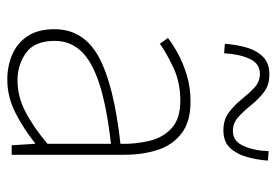

<svg xmlns="http://www.w3.org/2000/svg" viewBox="-136 -610 758 526"><g transform="rotate(90 243.0 -347.0)"><path d="M198 12Q161 12 129.5 -1.5Q98 -15 79 -43.5Q60 -72 60 -117Q60 -197 136 -238.5Q212 -280 374 -298Q375 -337 366.5 -375Q358 -413 332 -437.5Q306 -462 256 -462Q205 -462 164 -442.5Q123 -423 100 -406L84 -428Q99 -440 125 -454.5Q151 -469 185 -479.5Q219 -490 258 -490Q314 -490 346 -465Q378 -440 391 -399Q404 -358 404 -310V0H378L374 -64H372Q335 -34 290.5 -11Q246 12 198 12ZM200 -16Q244 -16 285 -37Q326 -58 374 -98V-272Q269 -260 207.5 -239.5Q146 -219 119 -189Q92 -159 92 -118Q92 -63 124.5 -39.5Q157 -16 200 -16ZM337 -580Q308 -580 288 -595Q268 -610 252 -630Q236 -650 220 -665Q204 -680 182 -680Q154 -680 141 -651.5Q128 -623 126 -582L100 -584Q102 -613 109.5 -641Q117 -669 134.5 -687.5Q152 -706 184 -706Q213 -706 232.5 -691Q252 -676 268 -656Q284 -636 300.5 -621Q317 -606 339 -606Q367 -606 380 -635.5Q393 -665 394 -704L420 -702Q418 -674 410.5 -646Q403 -618 386 -599Q369 -580 337 -580Z"/></g></svg>

Font: Source Sans 3 VF
Style: Regular
Weight: 200
Designer: Paul D. Hunt
Foundry: Adobe
Version: Version 3.046;hotconv 1.0.118;makeotfexe 2.5.65603